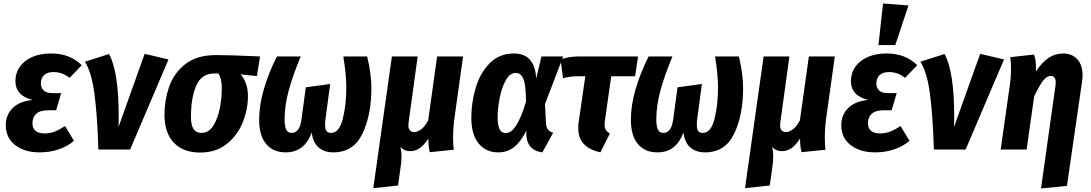

<svg xmlns="http://www.w3.org/2000/svg" viewBox="-20 -853 6222 1095"><path d="M13 -139Q13 -198 52.5 -237Q92 -276 166 -283Q68 -307 68 -391Q68 -436 92.5 -471.5Q117 -507 163 -527.5Q209 -548 271 -548Q380 -548 446 -481L377 -409Q355 -426 333 -434Q311 -442 284 -442Q250 -442 231.5 -424.5Q213 -407 213 -378Q213 -352 229 -337Q245 -322 277 -322H329L300 -224H254Q208 -224 186.5 -204Q165 -184 165 -150Q165 -122 182.5 -107Q200 -92 235 -92Q264 -92 290.5 -102Q317 -112 351 -134L402 -50Q365 -18 314.5 -1Q264 16 206 16Q120 16 66.5 -25.5Q13 -67 13 -139Z M657 -187 656 -129 805 -546 941 -514 722 0H541Q535 -199 518 -322Q501 -445 464 -501L602 -545Q657 -444 657 -187Z M918 -199Q918 -281 944.5 -358Q971 -435 1036.5 -487Q1102 -539 1213 -539Q1295 -539 1463 -531L1445 -419L1352 -429Q1370 -410 1382 -378Q1394 -346 1394 -304Q1394 -231 1365 -157Q1336 -83 1274.5 -33Q1213 17 1121 17Q1025 17 971.5 -39Q918 -95 918 -199ZM1245 -347Q1245 -406 1225 -434H1202Q1130 -434 1099.5 -365Q1069 -296 1069 -186Q1069 -139 1084 -117Q1099 -95 1129 -95Q1171 -95 1197 -137Q1223 -179 1234 -237Q1245 -295 1245 -347Z M1458 -171Q1458 -253 1485 -345Q1512 -437 1559 -531H1695Q1648 -418 1625.5 -333Q1603 -248 1603 -173Q1603 -132 1612.5 -113.5Q1622 -95 1643 -95Q1665 -95 1679.5 -113Q1694 -131 1700 -177L1724 -355L1863 -374L1836 -173Q1834 -161 1834 -140Q1834 -118 1841.5 -106.5Q1849 -95 1868 -95Q1915 -95 1935 -175Q1955 -255 1955 -353Q1955 -427 1938 -531H2074Q2098 -431 2098 -350Q2098 -197 2047 -90.5Q1996 16 1881 16Q1829 16 1796.5 -12.5Q1764 -41 1758 -97Q1735 -38 1698.5 -11Q1662 16 1609 16Q1539 16 1498.5 -31Q1458 -78 1458 -171Z M2564 -67Q2564 -24 2568 1L2431 15Q2422 -25 2423 -63Q2400 -27 2375 -9Q2350 9 2319 9Q2285 9 2264 -15Q2270 15 2270 39Q2270 70 2263 113L2250 205L2109 220L2215 -531H2362L2311 -160Q2309 -144 2309 -140Q2309 -100 2342 -100Q2362 -100 2383 -116Q2404 -132 2422 -167L2473 -531H2621L2572 -181Q2564 -122 2564 -67Z M3038 -405 3068 -531H3192L3088 -259L3094 -148Q3096 -125 3106 -113Q3116 -101 3135 -96L3073 16Q3032 11 3008.5 -13Q2985 -37 2982 -79V-108Q2951 -46 2913 -15Q2875 16 2821 16Q2751 16 2709.5 -35Q2668 -86 2668 -181Q2668 -268 2693 -352.5Q2718 -437 2773 -492.5Q2828 -548 2911 -548Q3030 -548 3038 -405ZM2818 -185Q2818 -137 2829.5 -115.5Q2841 -94 2865 -94Q2927 -94 2980 -274Q2979 -367 2965.5 -402Q2952 -437 2921 -437Q2887 -437 2863.5 -393.5Q2840 -350 2829 -290.5Q2818 -231 2818 -185Z M3430 -167Q3428 -149 3428 -143Q3428 -124 3435 -112.5Q3442 -101 3458 -91L3404 16Q3342 2 3310 -31.5Q3278 -65 3278 -122Q3278 -143 3280 -155L3318 -418H3273Q3230 -418 3191 -407L3177 -513Q3221 -531 3281 -531H3619L3602 -418H3466Z M3578 -171Q3578 -253 3605 -345Q3632 -437 3679 -531H3815Q3768 -418 3745.5 -333Q3723 -248 3723 -173Q3723 -132 3732.5 -113.5Q3742 -95 3763 -95Q3785 -95 3799.5 -113Q3814 -131 3820 -177L3844 -355L3983 -374L3956 -173Q3954 -161 3954 -140Q3954 -118 3961.5 -106.5Q3969 -95 3988 -95Q4035 -95 4055 -175Q4075 -255 4075 -353Q4075 -427 4058 -531H4194Q4218 -431 4218 -350Q4218 -197 4167 -90.5Q4116 16 4001 16Q3949 16 3916.5 -12.5Q3884 -41 3878 -97Q3855 -38 3818.5 -11Q3782 16 3729 16Q3659 16 3618.5 -31Q3578 -78 3578 -171Z M4684 -67Q4684 -24 4688 1L4551 15Q4542 -25 4543 -63Q4520 -27 4495 -9Q4470 9 4439 9Q4405 9 4384 -15Q4390 15 4390 39Q4390 70 4383 113L4370 205L4229 220L4335 -531H4482L4431 -160Q4429 -144 4429 -140Q4429 -100 4462 -100Q4482 -100 4503 -116Q4524 -132 4542 -167L4593 -531H4741L4692 -181Q4684 -122 4684 -67Z M4778 -139Q4778 -198 4817.5 -237Q4857 -276 4931 -283Q4833 -307 4833 -391Q4833 -436 4857.5 -471.5Q4882 -507 4928 -527.5Q4974 -548 5036 -548Q5145 -548 5211 -481L5142 -409Q5120 -426 5098 -434Q5076 -442 5049 -442Q5015 -442 4996.5 -424.5Q4978 -407 4978 -378Q4978 -352 4994 -337Q5010 -322 5042 -322H5094L5065 -224H5019Q4973 -224 4951.5 -204Q4930 -184 4930 -150Q4930 -122 4947.5 -107Q4965 -92 5000 -92Q5029 -92 5055.5 -102Q5082 -112 5116 -134L5167 -50Q5130 -18 5079.5 -1Q5029 16 4971 16Q4885 16 4831.5 -25.5Q4778 -67 4778 -139ZM5016 -833 5161 -822 5086 -596H4990Z M5422 -187 5421 -129 5570 -546 5706 -514 5487 0H5306Q5300 -199 5283 -322Q5266 -445 5229 -501L5367 -545Q5422 -444 5422 -187Z M5999 -361Q6001 -377 6001 -381Q6001 -420 5972 -420Q5950 -420 5929 -393Q5908 -366 5878 -304L5835 0H5687L5741 -381Q5746 -417 5746 -458Q5746 -489 5742 -527L5877 -542Q5884 -524 5886.5 -502.5Q5889 -481 5888 -445Q5954 -548 6042 -548Q6094 -548 6124 -515Q6154 -482 6154 -424Q6154 -407 6151 -387L6065 207L5917 222Z"/></svg>

Font: Fira Sans Condensed
Style: Bold Italic
Weight: 700
Width: 3
Italic angle: -8°
Designer: Carrois Corporate & Edenspiekermann AG
Foundry: Carrois Corporate GbR & Edenspiekermann AG
Version: Version 4.203